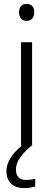

<svg xmlns="http://www.w3.org/2000/svg" viewBox="-20 -749 273 987"><path d="M117 -729C92 -729 78 -713 78 -686C78 -658 92 -642 117 -642C142 -642 156 -658 156 -686C156 -713 142 -729 117 -729ZM62 123C62 77 96 39 142 0H145V-532H88V0H92C45 38 13 84 13 130C13 187 47 218 105 218C129 218 146 214 161 210V170C150 173 134 176 113 176C80 176 62 158 62 123Z"/></svg>

Font: Noto Sans Ethiopic Light
Style: Regular
Weight: 300
Designer: Monotype Design Team
Foundry: Monotype Imaging Inc.
Version: Version 2.102